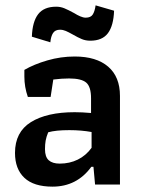

<svg xmlns="http://www.w3.org/2000/svg" viewBox="-20 -689 532 717"><path d="M99 -552Q101 -608 122.5 -636Q144 -664 190 -664Q206 -664 220.5 -658Q235 -652 257 -640Q268 -633 279.5 -628Q291 -623 300 -623Q319 -623 326.5 -635Q334 -647 337 -669L406 -649Q404 -593 383 -565Q362 -537 317 -537Q300 -537 285.5 -543Q271 -549 252 -560Q236 -569 225.5 -573.5Q215 -578 204 -578Q186 -578 178 -565.5Q170 -553 168 -531ZM36 -118Q36 -196 95.5 -233Q155 -270 259 -270Q287 -270 320 -267V-322Q320 -365 302 -380.5Q284 -396 238 -396Q211 -396 179 -392L169 -327H84Q71 -364 71 -403V-428Q107 -449 157 -463.5Q207 -478 259 -478Q340 -478 384 -440Q428 -402 428 -331V0H335L329 -66H321Q267 8 176 8Q106 8 71 -25Q36 -58 36 -118ZM322 -137V-196Q284 -203 239 -203Q188 -203 160 -195Q153 -178 150.5 -164Q148 -150 148 -132Q148 -103 162 -90.5Q176 -78 203 -78Q240 -78 270.5 -93Q301 -108 322 -137Z"/></svg>

Font: Athiti SemiBold
Style: Regular
Weight: 600
Designer: CadsonDemak Team
Foundry: CadsonDemak
Version: Version 1.032